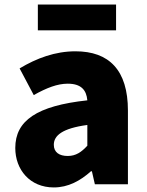

<svg xmlns="http://www.w3.org/2000/svg" viewBox="-20 -808 646 842"><path d="M216 14C279 14 332 -15 379 -57H383L396 0H541V-323C541 -501 458 -583 311 -583C222 -583 141 -553 66 -508L128 -391C185 -423 232 -441 277 -441C335 -441 359 -414 363 -368C141 -344 47 -279 47 -159C47 -64 111 14 216 14ZM277 -124C240 -124 216 -140 216 -173C216 -213 252 -245 363 -260V-169C337 -141 313 -124 277 -124ZM146 -675H489V-788H146Z"/></svg>

Font: Noto Sans CJK JP Black
Style: Regular
Weight: 900
Designer: Ryoko NISHIZUKA (kana & ideographs); Paul D. Hunt (Latin, Greek & Cyrillic); Wenlong ZHANG (bopomofo); Sandoll Communica
Foundry: Adobe Systems Incorporated
Version: Version 1.004;PS 1.004;hotconv 1.0.82;makeotf.lib2.5.63406